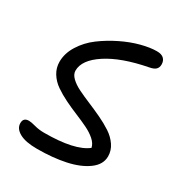

<svg xmlns="http://www.w3.org/2000/svg" viewBox="-170 -873 895 955"><g transform="rotate(30 277.5 -395.5)"><path d="M180.2 -36.1Q114.3 -36.1 79.6 -55.4Q44.9 -74.7 44.9 -106Q44.9 -137.2 77.1 -137.2Q89.8 -137.2 115.7 -130.1Q141.6 -123 170.9 -123Q346.2 -123 413.1 -175.8Q408.7 -198.2 386.7 -217.8Q364.7 -237.3 333.5 -252.4Q302.2 -267.6 265.4 -282.7Q228.5 -297.9 192.6 -315.4Q156.7 -333 127.2 -353.3Q97.7 -373.5 79.3 -403.1Q61 -432.6 61 -467.8Q61 -516.1 90.1 -562.5Q119.1 -608.9 164.3 -642.6Q209.5 -676.3 262.7 -702.4Q315.9 -728.5 366.5 -741.7Q417 -754.9 455.1 -754.9Q482.4 -754.9 495.1 -742.4Q507.8 -730 507.8 -709Q507.8 -691.4 497.1 -680.9Q486.3 -670.4 460.9 -666Q316.9 -638.2 234.4 -584.2Q151.9 -530.3 151.9 -469.2Q151.9 -448.2 171.4 -429.2Q190.9 -410.2 222.2 -394.8Q253.4 -379.4 291 -363.8Q328.6 -348.1 366.5 -330.3Q404.3 -312.5 435.5 -292Q466.8 -271.5 486.3 -242.7Q505.9 -213.9 505.9 -180.2Q505.9 -133.3 460.4 -100.1Q415 -66.9 342.8 -51.5Q270.5 -36.1 180.2 -36.1Z"/></g></svg>

Font: Shantell Sans Bouncy
Style: Regular
Weight: 400
Designer: Stephen Nixon, Anya Danilova, Shantell Martin
Foundry: Arrow Type
Version: Version 1.006;[9816181b4]